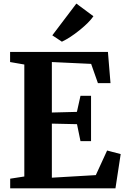

<svg xmlns="http://www.w3.org/2000/svg" viewBox="-20 -1026 687 1046"><path d="M35.5 -52.5 112.5 -64.5V-674.5L35 -688V-743H568L582 -573H513.5L476.5 -678L262.5 -688V-413L399 -416.5L418.5 -504H476V-257H418.5L399.5 -349.5L262.5 -352.5V-58L502 -72L563.5 -206L637.5 -186.5L609 0H35.5ZM317 -799 265 -833.5 396 -1006.5 489 -937.5Q466 -904 414 -862Q362 -820 317.5 -799Z"/></svg>

Font: Merriweather Text
Style: Bold
Weight: 700
Designer: Eben Sorkin
Foundry: Eben Sorkin
Version: Version 2.100